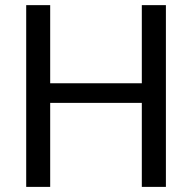

<svg xmlns="http://www.w3.org/2000/svg" viewBox="-20 -731 753 751"><path d="M628.9 0H534.7V-328.6H176.3V0H82.5V-710.9H176.3V-405.3H534.7V-710.9H628.9Z"/></svg>

Font: Nahid FD
Style: FD
Weight: 400
Foundry: DejaVu fonts team - Redesigned by Saber Rastikerdar
Version: Version 0.3.0